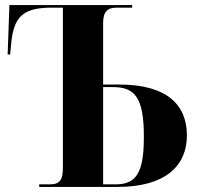

<svg xmlns="http://www.w3.org/2000/svg" viewBox="-20 -734 784 754"><path d="M134 0H443C628 0 714 -82 714 -202C714 -320 639 -402 448 -402H385V-644C385 -688 402 -704 438 -704H499V-714H17L10 -520H20L24 -564C34 -670 72 -704 184 -704H227V-76C227 -29 216 -10 176 -10H134ZM434 -10H385V-392H423C510 -392 545 -351 545 -197C545 -55 515 -10 434 -10Z"/></svg>

Font: Noto Serif Display
Style: Bold
Weight: 700
Designer: Monotype Design Team
Foundry: Monotype Imaging Inc.
Version: Version 2.009